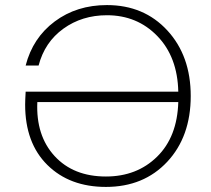

<svg xmlns="http://www.w3.org/2000/svg" viewBox="-20 -728 830 756"><path d="M397 -33Q519 -33 598.5 -111Q678 -189 682 -326H127Q121 -194 195 -113.5Q269 -33 397 -33ZM397 8Q254 8 166.5 -78.5Q79 -165 79 -316Q79 -331 81 -367H682Q679 -504 599.5 -586Q520 -668 401 -668Q303 -668 229.5 -615Q156 -562 132 -470H81Q109 -579 195.5 -643.5Q282 -708 401 -708Q547 -708 639 -608Q731 -508 731 -350Q731 -190 638.5 -91Q546 8 397 8Z"/></svg>

Font: Poppins ExtraLight
Style: Regular
Weight: 275
Designer: Ninad Kale (Devanagari), Jonny Pinhorn (Latin)
Foundry: Indian Type Foundry
Version: Version 3.200;PS 1.000;hotconv 16.6.54;makeotf.lib2.5.65590